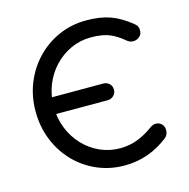

<svg xmlns="http://www.w3.org/2000/svg" viewBox="-115 -902 1007 1024"><g transform="rotate(-15 388.5 -390.5)"><path d="M114 -350V-442H451Q471 -442 484.5 -429Q498 -416 498 -396Q498 -377 484.5 -363.5Q471 -350 451 -350ZM450 10Q369 10 298.5 -20.5Q228 -51 175.5 -105.5Q123 -160 93.5 -233Q64 -306 64 -391Q64 -475 93.5 -547.5Q123 -620 175.5 -674.5Q228 -729 298 -760Q368 -791 450 -791Q527 -791 582.5 -771Q638 -751 694 -705Q702 -699 706.5 -692.5Q711 -686 712.5 -679.5Q714 -673 714 -664Q714 -645 700.5 -632.5Q687 -620 668 -618.5Q649 -617 631 -631Q594 -663 554.5 -680Q515 -697 450 -697Q391 -697 339 -673Q287 -649 247.5 -607Q208 -565 186 -509.5Q164 -454 164 -391Q164 -327 186 -271.5Q208 -216 247.5 -174Q287 -132 339 -108.5Q391 -85 450 -85Q501 -85 546.5 -102.5Q592 -120 634 -151Q652 -164 669.5 -162.5Q687 -161 699 -148.5Q711 -136 711 -114Q711 -104 707 -94.5Q703 -85 695 -77Q641 -34 579.5 -12Q518 10 450 10Z"/></g></svg>

Font: Comfortaa
Style: Bold
Weight: 700
Designer: Johan Aakerlund
Foundry: Johan Aakerlund
Version: Version 3.104; ttfautohint (v1.8.1.43-b0c9)